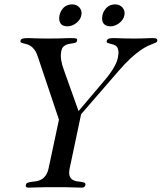

<svg xmlns="http://www.w3.org/2000/svg" viewBox="-20 -854 738 876"><path d="M297.9 -85.9Q293.5 -64.5 297.4 -52.5Q301.3 -40.5 309.8 -34.7Q318.4 -28.8 329.3 -27.1Q340.3 -25.4 349.9 -24.2Q359.4 -22.9 365.2 -20.3Q371.1 -17.6 369.6 -9.8Q368.7 -5.4 365 -1.7Q361.3 2 354.5 2Q345.2 2 335.4 1.7Q325.7 1.5 312 1Q298.3 0.5 279.1 0.2Q259.8 0 231.9 0Q203.6 0 184.3 0.2Q165 0.5 151.1 1Q137.2 1.5 127.2 1.7Q117.2 2 108.4 2Q101.6 2 99.1 -1.7Q96.7 -5.4 97.7 -9.8Q99.1 -17.6 106.2 -20.3Q113.3 -22.9 123.3 -24.2Q133.3 -25.4 145 -27.1Q156.7 -28.8 167.7 -34.7Q178.7 -40.5 187.7 -52.5Q196.8 -64.5 201.7 -85.9L249 -308.1L152.3 -596.2Q146 -615.7 137.2 -627.2Q128.4 -638.7 119.1 -644.5Q109.9 -650.4 101.1 -652.6Q92.3 -654.8 85.7 -656.5Q79.1 -658.2 75.7 -660.4Q72.3 -662.6 73.7 -668.9Q74.7 -674.8 82.3 -677.5Q89.8 -680.2 106.4 -680.2Q112.8 -680.2 120.6 -679.9Q128.4 -679.7 139.2 -679.2Q149.9 -678.7 164.8 -678.5Q179.7 -678.2 199.7 -678.2Q223.1 -678.2 238.8 -678.5Q254.4 -678.7 265.6 -679.2Q276.9 -679.7 285.6 -679.9Q294.4 -680.2 304.2 -680.2Q322.8 -680.2 328.1 -678.2Q333.5 -676.3 331.5 -668Q330.6 -662.1 325.4 -659.9Q320.3 -657.7 313.2 -656.5Q306.2 -655.3 297.9 -654.1Q289.6 -652.8 282 -649.7Q274.4 -646.5 268.3 -640.1Q262.2 -633.8 259.8 -622.1Q255.9 -601.6 259 -580.6Q262.2 -559.6 272 -533.2L338.4 -347.2L454.1 -483.9Q478.5 -511.7 495.8 -539.8Q513.2 -567.9 517.6 -589.8Q522 -610.8 520 -623Q518.1 -635.3 512.2 -641.6Q506.3 -647.9 498.5 -650.4Q490.7 -652.8 483.6 -654.3Q476.6 -655.8 471.4 -658Q466.3 -660.2 466.8 -666Q467.8 -673.3 474.6 -676.8Q481.4 -680.2 497.1 -680.2Q504.9 -680.2 512.9 -679.9Q521 -679.7 531.5 -679.2Q542 -678.7 556.9 -678.5Q571.8 -678.2 593.8 -678.2Q609.9 -678.2 621.6 -678.5Q633.3 -678.7 642.8 -679.2Q652.3 -679.7 660.4 -679.9Q668.5 -680.2 677.2 -680.2Q689.9 -680.2 694.3 -677Q698.7 -673.8 697.3 -667Q696.3 -662.1 691.2 -659.7Q686 -657.2 676.5 -653.8Q667 -650.4 653.1 -643.8Q639.2 -637.2 619.9 -623.8Q600.6 -610.4 576.2 -588.1Q551.8 -565.9 521.5 -530.8L350.1 -333ZM447.3 -784.2Q451.7 -804.2 466.6 -819.1Q481.4 -834 505.9 -834Q516.1 -834 524.7 -830.1Q533.2 -826.2 539.1 -819.3Q544.9 -812.5 547.4 -803.5Q549.8 -794.4 547.4 -784.2Q545.4 -773.4 539.1 -764.4Q532.7 -755.4 523.9 -748.5Q515.1 -741.7 504.9 -737.8Q494.6 -733.9 484.4 -733.9Q472.2 -733.9 463.9 -737.8Q455.6 -741.7 451.2 -748.5Q446.8 -755.4 446 -764.4Q445.3 -773.4 447.3 -784.2ZM251.5 -784.2Q255.9 -804.7 270.5 -819.3Q285.2 -834 310.1 -834Q320.3 -834 328.6 -830.1Q336.9 -826.2 342.8 -819.3Q348.6 -812.5 351.1 -803.5Q353.5 -794.4 351.1 -784.2Q349.1 -773.4 342.8 -764.4Q336.4 -755.4 327.6 -748.5Q318.8 -741.7 308.8 -737.8Q298.8 -733.9 288.6 -733.9Q263.7 -733.9 255.4 -748.3Q247.1 -762.7 251.5 -784.2Z"/></svg>

Font: XB Zar
Style: Italic
Weight: 400
Italic angle: -12°
Designer: Behnam
Foundry: Irmug
Version: Version 8.005 2009